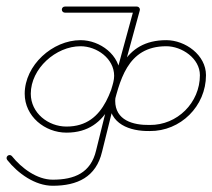

<svg xmlns="http://www.w3.org/2000/svg" viewBox="-30 -571 663 600"><path d="M172.7 -531.5C172.7 -531.5 172.7 -531.5 172.7 -531.5C247.7 -531.5 322.7 -531.5 397.7 -531.5C402.9 -531.5 407.2 -535.8 407.2 -541C407.2 -546.2 402.9 -550.5 397.7 -550.5C397.7 -550.5 397.7 -550.5 397.7 -550.5C322.7 -550.5 247.7 -550.5 172.7 -550.5C167.4 -550.5 163.2 -546.2 163.2 -541C163.2 -535.8 167.4 -531.5 172.7 -531.5ZM400.2 -550.2C395.1 -551.5 389.9 -548.6 388.5 -543.5C375.8 -497.2 363.2 -450.8 350.5 -404.5C350.5 -404.5 350.5 -404.5 350.5 -404.5C350.5 -404.6 350.5 -404.6 350.5 -404.6C323.4 -308 303.7 -175.4 177.7 -175.5C120.4 -175.5 66.2 -218 66.2 -278C66.2 -356.8 144.6 -426.5 221.7 -426.5C272.2 -426.5 326.7 -388.4 326.7 -334C326.7 -307.9 311 -282.8 311 -256C311 -183.1 375.6 -160.5 437.8 -161.5C437.8 -161.5 437.8 -161.5 437.7 -161.5C437.6 -161.5 437.6 -161.5 437.6 -161.5C534.3 -160.4 613.7 -239.4 613.7 -336C613.7 -399.3 548.9 -445.5 489.7 -445.5C355.1 -445.5 327.7 -332 301.4 -226.3C291.1 -184.6 280.8 -143 270.4 -101.3C270.4 -101.3 270.4 -101.3 270.4 -101.2C270.4 -101.2 270.4 -101.2 270.4 -101.2C253.9 -30.7 202.7 -9.5 134.7 -9.5C85.4 -9.5 37 -45.8 7.4 -82.9C4.2 -87 -1.8 -87.7 -5.9 -84.4C-10 -81.2 -10.7 -75.2 -7.4 -71.1C-7.4 -71.1 -7.4 -71.1 -7.4 -71.1C25.8 -29.2 79.4 9.5 134.7 9.5C211.6 9.5 270.3 -17.6 288.9 -96.8C288.9 -96.8 288.9 -96.8 288.9 -96.8C288.9 -96.7 288.9 -96.7 288.9 -96.7C299.2 -138.4 309.6 -180 319.9 -221.7C343.8 -318 366.1 -426.5 489.7 -426.5C538.3 -426.5 594.7 -388.6 594.7 -336C594.7 -250 524 -179.5 437.8 -180.5C437.8 -180.5 437.7 -180.5 437.6 -180.5C437.6 -180.5 437.5 -180.5 437.5 -180.5C386.4 -179.6 330 -194.8 330 -256C330 -282.4 345.7 -307.5 345.7 -334C345.7 -398.9 282.8 -445.5 221.7 -445.5C134.2 -445.5 47.2 -367.2 47.2 -278C47.2 -207.5 109.9 -156.5 177.7 -156.5C315.7 -156.4 339 -293.2 368.8 -399.4C368.8 -399.4 368.8 -399.4 368.8 -399.5C368.8 -399.5 368.8 -399.5 368.8 -399.5C381.5 -445.8 394.2 -492.2 406.8 -538.5C408.2 -543.6 405.2 -548.8 400.2 -550.2Z"/></svg>

Font: FRB American Cursive Extralight
Style: Italic
Weight: 200
Italic angle: -25°
Version: Version 2.0;Modular Font Editor K font №1